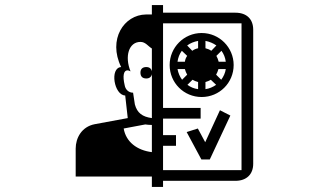

<svg xmlns="http://www.w3.org/2000/svg" viewBox="-20 -769 1240 756"><path d="M578 -170C520 -177 476 -210 467 -263L552 -279C559 -278 568 -277 578 -277ZM556 -460C568 -460 576 -466 578 -477V-304C541 -309 520 -324 511 -358L504 -404C487 -404 474 -416 471 -433C462 -471 467 -492 482 -492C485 -492 489 -491 494 -488C470 -547 487 -604 533 -604C553 -604 563 -587 578 -578V-488C576 -499 568 -505 556 -505C541 -505 533 -497 533 -483C533 -468 541 -460 556 -460ZM679 -526C681 -542 687 -557 696 -569L717 -549C712 -542 709 -534 708 -526ZM697 -455C688 -467 682 -481 679 -497H708C710 -489 713 -482 717 -475ZM760 -418C744 -420 730 -426 718 -435L738 -455C745 -451 752 -448 760 -446ZM622 -195H673V-237H622V-302H770V-344H622V-677H931V-99H622ZM717 -590C729 -599 744 -605 760 -608V-579C751 -577 744 -574 737 -569ZM789 -446C796 -448 804 -451 810 -455L831 -435C818 -426 804 -420 789 -418ZM812 -569C805 -574 797 -577 789 -579V-608C805 -605 819 -599 832 -590ZM831 -475C835 -482 838 -489 840 -497H869C867 -482 860 -467 851 -455ZM841 -526C839 -534 836 -542 832 -549L852 -569C861 -557 867 -542 869 -526ZM977 -652C977 -694 951 -719 907 -719H622V-749H578V-712H555C468 -711 404 -614 457 -505C411 -502 429 -394 473 -393L483 -304L353 -280C301 -270 278 -225 278 -184V-74H578V-33H622V-57H907C951 -57 977 -83 977 -124ZM773 -141H806L887 -314L846 -335L788 -209L759 -263L715 -249ZM648 -513C648 -443 704 -387 774 -387C844 -387 900 -443 900 -513C900 -582 844 -639 774 -639C704 -639 648 -582 648 -513Z"/></svg>

Font: CryptoKit_GRILLE 1.4
Style: Regular
Weight: 400
Monospace: yes
Designer: Oceane Juvin
Foundry: http://www.head-geneve.ch
Version: Version 1.004